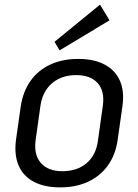

<svg xmlns="http://www.w3.org/2000/svg" viewBox="-20 -803 599 831"><path d="M240 8Q172 8 126 -16.5Q80 -41 60.5 -87Q41 -133 49 -196L70 -344Q80 -408 112.5 -453.5Q145 -499 197.5 -523.5Q250 -548 319 -548Q387 -548 433 -523.5Q479 -499 499 -453.5Q519 -408 510 -344L489 -196Q480 -133 447 -87Q414 -41 361.5 -16.5Q309 8 240 8ZM250 -62Q314 -62 355 -97Q396 -132 404 -195L425 -345Q434 -408 403 -443Q372 -478 309 -478Q267 -478 234.5 -462Q202 -446 181.5 -416.5Q161 -387 155 -345L134 -195Q126 -133 157 -97.5Q188 -62 250 -62ZM454 -715 238 -585 216 -622 413 -783Z"/></svg>

Font: Pathway Extreme SemiCondensed
Style: Italic
Weight: 400
Width: 4
Italic angle: -8°
Version: Version 1.001;gftools[0.9.26]